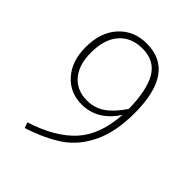

<svg xmlns="http://www.w3.org/2000/svg" viewBox="-197 -782 908 908"><g transform="rotate(45 256.5 -328.5)"><path d="M252 -674Q444 -674 444 -400Q444 -277 405 -194Q366 -111 299.5 -64.5Q233 -18 126 17L116 -11Q257 -56 328.5 -134.5Q400 -213 409 -354Q343 -252 237 -252Q159 -252 109 -308Q59 -364 59 -458Q59 -557 112.5 -615.5Q166 -674 252 -674ZM241 -283Q293 -283 332.5 -310.5Q372 -338 410 -395Q408 -519 371.5 -581Q335 -643 254 -643Q180 -643 137.5 -594.5Q95 -546 95 -457Q95 -375 134.5 -329Q174 -283 241 -283Z"/></g></svg>

Font: Fira Sans UltraLight
Style: Regular
Weight: 200
Designer: Carrois Corporate & Edenspiekermann AG
Foundry: Carrois Corporate GbR & Edenspiekermann AG
Version: Version 4.106;PS 004.106;hotconv 1.0.70;makeotf.lib2.5.58329